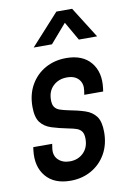

<svg xmlns="http://www.w3.org/2000/svg" viewBox="-89 -834 600 900"><g transform="rotate(-10 211.5 -384.0)"><path d="M173 12.5Q95.5 12.5 56 -34.5Q16.5 -81.5 25.5 -158L27.5 -173H117.5L114.5 -152.5Q109.5 -118 130.2 -97.8Q151 -77.5 185.5 -77.5Q224.5 -77.5 250 -102.5Q275.5 -127.5 275.5 -169Q275.5 -192 267.2 -203.8Q259 -215.5 243.5 -221Q228 -226.5 206 -230.5Q161 -239.5 127.2 -250.2Q93.5 -261 75 -285.2Q56.5 -309.5 56.5 -359.5Q56.5 -419 82.2 -463.8Q108 -508.5 152 -533Q196 -557.5 251.5 -557.5Q329.5 -557.5 368.5 -510.5Q407.5 -463.5 397.5 -387.5L395.5 -373H305.5L308.5 -392.5Q313.5 -425.5 295 -446.5Q276.5 -467.5 239.5 -467.5Q200 -467.5 173.8 -443Q147.5 -418.5 147.5 -376Q147.5 -353 156.2 -341.5Q165 -330 180.8 -324.8Q196.5 -319.5 218 -315Q264 -306.5 297.2 -295.5Q330.5 -284.5 348.8 -259.8Q367 -235 367 -185.5Q367 -126.5 341.8 -82Q316.5 -37.5 272.5 -12.5Q228.5 12.5 173 12.5ZM110.5 -632.5 244.5 -780H319.5L412.5 -632.5H325.5L274.5 -721.5L197.5 -632.5Z"/></g></svg>

Font: Mohave Light Medium
Style: Italic
Weight: 500
Italic angle: -8°
Version: Version 2.003